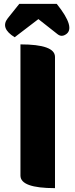

<svg xmlns="http://www.w3.org/2000/svg" viewBox="-20 -975 390 995"><path d="M265 0Q86 0 86 -65V-745Q265 -745 265 -680V0ZM56 -782Q-20 -829 20 -880L80 -955H274Q375 -829 320 -796Q298 -782 278 -798L179 -876Z"/></svg>

Font: Swei Half Moon CJK SC
Style: Black
Weight: 900
Version: Version 2.071